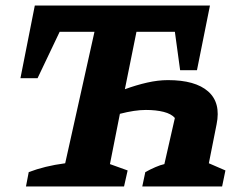

<svg xmlns="http://www.w3.org/2000/svg" viewBox="-20 -675 872 695"><path d="M74 0 84 -52Q113 -63 145.5 -71Q178 -79 216 -84L322 -560H196L116 -392H54L106 -655H740L693 -421H632L613 -560H474L432 -352Q473 -367 512.5 -376Q552 -385 588 -385Q687 -385 733.5 -344Q780 -303 764 -225L736 -84L796 -58L784 0H495L506 -52Q524 -62 542.5 -70Q561 -78 575 -81L613 -248Q600 -263 572.5 -270Q545 -277 508 -277Q468 -277 414 -263L378 -81L442 -58L429 0Z"/></svg>

Font: Piazzolla
Style: Bold Italic
Weight: 700
Italic angle: -11.3°
Designer: Juan Pablo del Peral
Foundry: Huerta Tipografica
Version: Version 1.330